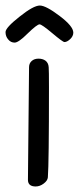

<svg xmlns="http://www.w3.org/2000/svg" viewBox="-68 -674 285 694"><path d="M148 -616Q98 -654 76 -654Q53 -654 3 -614Q-48 -574 -48 -558Q-48 -542 -38 -531Q-29 -520 -15 -520Q-1 -520 32 -553Q66 -586 75 -586Q83 -586 121 -554Q159 -522 165 -522Q174 -522 185 -532Q197 -543 197 -556Q197 -579 148 -616ZM105 -33Q109 -85 109 -358Q109 -420 108 -431Q107 -447 96 -455Q86 -462 71 -462Q56 -462 46.5 -453.5Q37 -445 37 -431L33 -24Q33 0 61 0Q76 0 90 -10.5Q104 -21 105 -33Z"/></svg>

Font: Patrick Hand SC
Style: Regular
Weight: 400
Designer: Patrick Wagesreiter
Foundry: Patrick Wagesreiter
Version: Version 2.001; ttfautohint (v1.8.2)